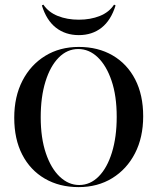

<svg xmlns="http://www.w3.org/2000/svg" viewBox="-20 -781 667 813"><path d="M312.9 11.3Q231.5 11.3 169.8 -24.6Q108.1 -60.5 74.2 -126.2Q40.3 -191.9 40.3 -282.3Q40.3 -371.8 75 -439.1Q109.7 -506.5 171.4 -544.4Q233.1 -582.3 313.7 -582.3Q395.2 -582.3 456.9 -546.4Q518.5 -510.5 552.4 -444.8Q586.3 -379 586.3 -288.7Q586.3 -199.2 551.6 -131.9Q516.9 -64.5 455.2 -26.6Q393.5 11.3 312.9 11.3ZM315.3 2.4Q362.1 2.4 398 -33.9Q433.9 -70.2 454 -135.5Q474.2 -200.8 474.2 -286.3Q474.2 -375 452.4 -439.1Q430.6 -503.2 394 -538.3Q357.3 -573.4 311.3 -573.4Q264.5 -573.4 228.6 -537.1Q192.7 -500.8 172.6 -435.9Q152.4 -371 152.4 -284.7Q152.4 -196.8 174.2 -132.3Q196 -67.7 233.1 -32.7Q270.2 2.4 315.3 2.4ZM313.7 -632.3Q257.3 -632.3 216.9 -663.7Q176.6 -695.2 157.3 -758.1L163.7 -761.3Q185.5 -729 225 -713.3Q264.5 -697.6 313.7 -697.6Q362.9 -697.6 402.4 -713.3Q441.9 -729 462.9 -761.3L469.4 -758.1Q450 -695.2 410.1 -663.7Q370.2 -632.3 313.7 -632.3Z"/></svg>

Font: Playfair 144pt SemiCondensed SemiBold
Style: Regular
Weight: 600
Width: 4
Designer: Claus Eggers Sørensen
Foundry: Claus Eggers Sørensen
Version: Version 2.203